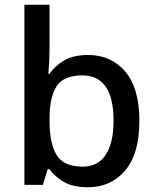

<svg xmlns="http://www.w3.org/2000/svg" viewBox="-20 -780 660 810"><path d="M189 -577Q189 -544 187 -514Q185 -484 184 -468H189Q211 -502 250.5 -525Q290 -548 352 -548Q449 -548 508.5 -478Q568 -408 568 -270Q568 -131 508 -60.5Q448 10 351 10Q288 10 249.5 -12.5Q211 -35 189 -66H181L161 0H83V-760H189ZM327 -462Q249 -462 219 -416.5Q189 -371 189 -277V-269Q189 -176 218.5 -126.5Q248 -77 329 -77Q393 -77 426 -127Q459 -177 459 -271Q459 -462 327 -462Z"/></svg>

Font: Noto Sans Kannada Medium
Style: Regular
Weight: 500
Designer: Jelle Bosma - Monotype Design Team
Foundry: Monotype Imaging Inc.
Version: Version 2.005; ttfautohint (v1.8.4.7-5d5b)